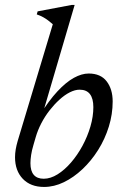

<svg xmlns="http://www.w3.org/2000/svg" viewBox="-20 -730 485 760"><path d="M112.5 -156.5Q106 -135 103.2 -116.5Q100.5 -98 100.5 -84Q100.5 -53 113.8 -37.8Q127 -22.5 153 -22.5Q180 -22.5 208 -40Q236 -57.5 261.2 -86.8Q286.5 -116 306.5 -153Q326.5 -190 338 -229.5Q349.5 -269 349.5 -306Q349.5 -340 336 -357.5Q322.5 -375 295 -375Q277 -375 256.2 -364.5Q235.5 -354 215 -335.2Q194.5 -316.5 176 -292.8Q157.5 -269 143.5 -242Q129.5 -215 121.5 -187.5ZM189 -634Q179.5 -642.5 170.5 -649.2Q161.5 -656 150.8 -662Q140 -668 125.5 -673L129 -685L264 -710.5H275.5L142 -256.5L137.5 -274Q173.5 -332 207.2 -368.2Q241 -404.5 272.2 -421.8Q303.5 -439 331 -439Q378.5 -439 402.2 -408Q426 -377 426 -328.5Q426 -278 410.8 -228.8Q395.5 -179.5 368.5 -136.5Q341.5 -93.5 306.5 -60.5Q271.5 -27.5 232.8 -8.8Q194 10 154.5 10Q101 10 70.2 -22.2Q39.5 -54.5 39.5 -107.5Q39.5 -122.5 42.2 -138.8Q45 -155 50 -172Z"/></svg>

Font: Newsreader 20pt
Style: Italic
Weight: 400
Italic angle: -17°
Version: Version 1.003